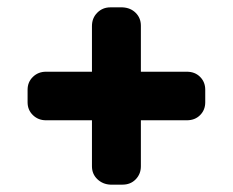

<svg xmlns="http://www.w3.org/2000/svg" viewBox="-20 -581 633 522"><path d="M488 -386Q510 -386 524 -372Q538 -358 538 -337V-303Q538 -282 524 -268Q510 -254 488 -254H363V-129Q363 -108 349 -93.5Q335 -79 313 -79H280Q259 -80 244.5 -94Q230 -108 230 -129V-254H105Q84 -254 69.5 -268Q55 -282 55 -303V-337Q55 -358 69.5 -372Q84 -386 105 -386H230V-510Q230 -532 244.5 -546.5Q259 -561 280 -561H313Q335 -560 349 -546Q363 -532 363 -511V-386Z"/></svg>

Font: Solway ExtraBold
Style: Regular
Weight: 800
Designer: Mariya V. Pigoulevskaya
Foundry: The Northern Block Ltd.
Version: Version 1.000;hotconv 1.0.109;makeotfexe 2.5.65596